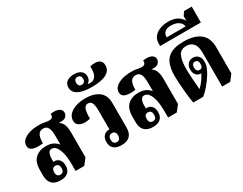

<svg xmlns="http://www.w3.org/2000/svg" viewBox="-88 -1335 2360 1864"><g transform="rotate(-30 1092.0 -403.0)"><path d="M172 11Q109 11 77.5 -21.5Q46 -54 46 -114V-173Q46 -267 92 -308Q138 -349 209 -349Q263 -349 294.5 -331Q326 -313 342 -291V-388Q342 -451 326.5 -480.5Q311 -510 273 -510Q236 -510 218.5 -481Q201 -452 201 -387Q129 -378 89 -392Q49 -406 49 -447Q49 -481 75.5 -506.5Q102 -532 148 -546Q194 -560 254 -560Q294 -560 318.5 -554Q343 -548 367 -548Q390 -548 400.5 -559.5Q411 -571 409 -597Q469 -605 501 -589.5Q533 -574 533 -541Q533 -516 511.5 -496Q490 -476 439 -482L438 -479Q466 -460 478.5 -426.5Q491 -393 491 -343V-62L439 4H342V-71Q342 -138 331 -189Q320 -240 298.5 -269.5Q277 -299 247 -299Q199 -299 199 -206V-179Q202 -180 207.5 -180.5Q213 -181 219 -180Q246 -178 265.5 -155Q285 -132 285 -89Q285 -42 256.5 -15.5Q228 11 172 11ZM197 -38Q238 -38 238 -88Q238 -138 196 -138Q155 -138 155 -88Q155 -38 197 -38Z M856 11Q799 11 770 -15Q741 -41 741 -88Q741 -134 764 -157.5Q787 -181 820 -181Q825 -181 828 -181V-389Q828 -451 815 -477.5Q802 -504 772 -504Q743 -504 729.5 -474.5Q716 -445 716 -365Q649 -350 606.5 -367Q564 -384 564 -431Q564 -470 592.5 -499.5Q621 -529 668.5 -544.5Q716 -560 775 -560Q869 -560 925 -518Q981 -476 981 -389V-114Q981 11 856 11ZM830 -38Q851 -38 861.5 -51.5Q872 -65 872 -88Q872 -138 831 -138Q788 -138 788 -87Q788 -38 830 -38Z M888 -622Q838 -622 799 -629.5Q760 -637 733 -653Q710 -666 698 -685.5Q686 -705 686 -731Q686 -774 716 -795.5Q746 -817 795 -817Q845 -817 873 -795.5Q901 -774 901 -734Q901 -691 870 -673V-668Q877 -664 891 -664Q927 -664 950 -691Q973 -718 973 -779V-804Q1037 -818 1071.5 -801.5Q1106 -785 1106 -740Q1106 -681 1050.5 -651.5Q995 -622 888 -622ZM813 -690Q833 -690 843 -702.5Q853 -715 853 -734Q853 -754 843 -766Q833 -778 813 -778Q793 -778 783.5 -766Q774 -754 774 -734Q774 -715 783.5 -702.5Q793 -690 813 -690Z M1209 11Q1146 11 1114.5 -21.5Q1083 -54 1083 -114V-173Q1083 -267 1129 -308Q1175 -349 1246 -349Q1300 -349 1331.5 -331Q1363 -313 1379 -291V-388Q1379 -451 1363.5 -480.5Q1348 -510 1310 -510Q1273 -510 1255.5 -481Q1238 -452 1238 -387Q1166 -378 1126 -392Q1086 -406 1086 -447Q1086 -481 1112.5 -506.5Q1139 -532 1185 -546Q1231 -560 1291 -560Q1331 -560 1355.5 -554Q1380 -548 1404 -548Q1427 -548 1437.5 -559.5Q1448 -571 1446 -597Q1506 -605 1538 -589.5Q1570 -574 1570 -541Q1570 -516 1548.5 -496Q1527 -476 1476 -482L1475 -479Q1503 -460 1515.5 -426.5Q1528 -393 1528 -343V-62L1476 4H1379V-71Q1379 -138 1368 -189Q1357 -240 1335.5 -269.5Q1314 -299 1284 -299Q1236 -299 1236 -206V-179Q1239 -180 1244.5 -180.5Q1250 -181 1256 -180Q1283 -178 1302.5 -155Q1322 -132 1322 -89Q1322 -42 1293.5 -15.5Q1265 11 1209 11ZM1234 -38Q1275 -38 1275 -88Q1275 -138 1233 -138Q1192 -138 1192 -88Q1192 -38 1234 -38Z M1984 6V-374Q1984 -442 1956.5 -476Q1929 -510 1878 -510Q1813 -510 1790 -459Q1767 -408 1767 -315Q1767 -265 1771.5 -201.5Q1776 -138 1781 -82Q1837 -135 1873 -207Q1871 -207 1868 -207Q1835 -207 1816 -230.5Q1797 -254 1797 -291Q1797 -333 1820 -356Q1843 -379 1877 -379Q1913 -379 1935 -354.5Q1957 -330 1957 -288Q1957 -256 1945 -226Q1933 -196 1917 -169Q1888 -120 1848.5 -73.5Q1809 -27 1775 0H1663Q1653 -60 1647 -122Q1641 -184 1638 -235Q1635 -286 1635 -314Q1635 -391 1656 -446Q1677 -501 1729 -530.5Q1781 -560 1875 -560Q1998 -560 2061.5 -508.5Q2125 -457 2125 -355V-60L2074 6ZM1876 -243Q1912 -243 1912 -290Q1912 -336 1876 -336Q1839 -336 1839 -290Q1839 -243 1876 -243Z M1659 -636V-664Q1659 -711 1685.5 -741.5Q1712 -772 1753.5 -787Q1795 -802 1841 -802Q1907 -802 1946 -778.5Q1985 -755 2002 -720V-772L2030 -814H2116V-636ZM1756 -677H1968Q1965 -712 1932.5 -734Q1900 -756 1846 -756Q1804 -756 1780 -736.5Q1756 -717 1756 -677Z"/></g></svg>

Font: Noto Serif Thai Condensed ExtraBold
Style: Regular
Weight: 800
Width: 3
Designer: Monotype Design Team
Foundry: Monotype Imaging Inc.
Version: Version 2.002; ttfautohint (v1.8.4.7-5d5b)